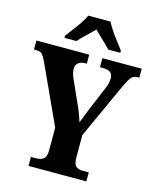

<svg xmlns="http://www.w3.org/2000/svg" viewBox="-134 -1022 903 1113"><g transform="rotate(15 317.5 -465.5)"><path d="M146 0V-54H177Q204 -54 221 -66.5Q238 -79 238 -121V-254L76 -607Q62 -636 51.5 -648Q41 -660 13 -660H2V-714H319V-660H311Q284 -660 268.5 -647.5Q253 -635 253 -613Q253 -588 266 -558L330 -415Q343 -387 350.5 -365.5Q358 -344 366 -321Q375 -345 387 -374.5Q399 -404 412 -436L460 -550Q470 -573 472.5 -588.5Q475 -604 475 -611Q475 -638 460.5 -649Q446 -660 415 -660H398V-714H634V-660H623Q599 -660 586 -644.5Q573 -629 551 -582L401 -253V-121Q401 -78 416.5 -66Q432 -54 453 -54H493V0ZM155 -784Q169 -803 189 -829Q209 -855 227.5 -882Q246 -909 255 -931H389Q399 -909 417.5 -882Q436 -855 456 -829Q476 -803 490 -784V-771H418Q408 -782 390.5 -799Q373 -816 354 -834Q335 -852 322 -865Q301 -844 272 -817Q243 -790 227 -771H155Z"/></g></svg>

Font: Noto Serif Tamil Condensed ExtraBold
Style: Italic
Weight: 800
Width: 3
Italic angle: -12°
Designer: Indian Type Foundry, Tom Grace, and the Monotype Design Team
Foundry: Monotype Imaging Inc.
Version: Version 2.003; ttfautohint (v1.8.4.7-5d5b)